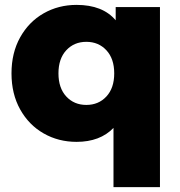

<svg xmlns="http://www.w3.org/2000/svg" viewBox="-20 -571 735 785"><path d="M634 -542V194H444V-48Q389 9 293 9Q219 9 158.5 -25.5Q98 -60 62.5 -123.5Q27 -187 27 -271Q27 -355 62.5 -418.5Q98 -482 158.5 -516.5Q219 -551 293 -551Q400 -551 453 -488V-542ZM447 -271Q447 -331 415 -365.5Q383 -400 333 -400Q283 -400 251 -365.5Q219 -331 219 -271Q219 -211 251 -176.5Q283 -142 333 -142Q383 -142 415 -176.5Q447 -211 447 -271Z"/></svg>

Font: Montserrat Alternates ExtraBold
Style: Regular
Weight: 800
Designer: Julieta Ulanovsky
Foundry: Julieta Ulanovsky
Version: Version 7.200